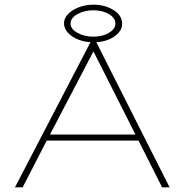

<svg xmlns="http://www.w3.org/2000/svg" viewBox="-20 -802 790 822"><path d="M674 0 573 -200H180L77 0H44L374 -634H386L706 0ZM380 -582 194 -226H560ZM380 -621Q345 -621 316.5 -632Q288 -643 271 -661.5Q254 -680 254 -702Q254 -724 271.5 -742Q289 -760 318 -771Q347 -782 380 -782Q429 -782 466 -759Q503 -736 503 -700Q503 -668 467.5 -644.5Q432 -621 380 -621ZM380 -645Q419 -645 446.5 -661.5Q474 -678 474 -701Q474 -725 446.5 -741.5Q419 -758 380 -758Q341 -758 311.5 -741.5Q282 -725 282 -701Q282 -678 311.5 -661.5Q341 -645 380 -645Z"/></svg>

Font: Inconsolata ExtraExpanded ExtraLight
Style: Regular
Weight: 200
Width: 8
Monospace: yes
Designer: Raph Levien, Cyreal, Brenton Simpson
Foundry: Raph Levien, Cyreal, Google
Version: Version 3.100; ttfautohint (v1.8.4.7-5d5b)